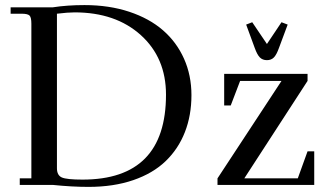

<svg xmlns="http://www.w3.org/2000/svg" viewBox="-20 -731 1307 759"><path d="M839.8 0V-25.9L1092.8 -411.1H929.2L892.1 -314H866.2V-439H1195.8V-411.1L945.8 -25.9H1157.2L1195.8 -132.8H1222.2V0ZM953.1 -633.8 977.1 -643.1 1035.2 -557.1 1092.8 -643.1 1117.2 -633.8 1083 -542Q1073.2 -514.6 1062.7 -503.9Q1052.2 -493.2 1035.2 -493.2Q1018.1 -493.2 1007.3 -503.9Q996.6 -514.6 986.8 -542ZM22 -676.8V-702.1H189Q245.6 -710.9 314 -710.9Q411.1 -710.9 490.7 -684.6Q570.3 -658.2 624.3 -611.3Q678.2 -564.5 707.5 -498.8Q736.8 -433.1 736.8 -355Q736.8 -274.9 710.9 -208.7Q685.1 -142.6 635 -94.2Q585 -45.9 507.1 -19Q429.2 7.8 330.1 7.8Q264.2 7.8 189 0H58.1V-25.9H104V-637.2Q104 -662.1 96.9 -669.4Q89.8 -676.8 64.9 -676.8ZM205.1 -65.9Q205.1 -38.1 224.4 -29.5Q243.7 -21 306.2 -21Q636.2 -21 636.2 -356.9Q636.2 -502.4 536.6 -592.3Q437 -682.1 274.9 -682.1Q249 -682.1 205.1 -676.8Z"/></svg>

Font: Dihjauti S
Style: Bold
Weight: 700
Designer: T. Christopher White
Version: Version 3.0.0